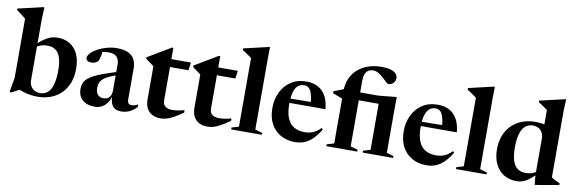

<svg xmlns="http://www.w3.org/2000/svg" viewBox="-64 -1167 4853 1613"><g transform="rotate(10 2363.0 -360.0)"><path d="M102 -31 162 -37.5 56 17 46 11.5 67.5 -109V-615Q60.5 -621 49.8 -629.8Q39 -638.5 23.8 -650Q8.5 -661.5 -11 -675V-688L201 -737H211L206.5 -642.5V-116Q206.5 -88 218.2 -66.5Q230 -45 251 -33.2Q272 -21.5 300 -21.5Q337 -21.5 363.2 -43.8Q389.5 -66 403.5 -113.5Q417.5 -161 417.5 -236Q417.5 -302.5 403.5 -344.2Q389.5 -386 362 -405.5Q334.5 -425 293.5 -425Q272.5 -425 253 -420.8Q233.5 -416.5 215.2 -407Q197 -397.5 179 -381L172 -400Q204 -431 230.2 -451.5Q256.5 -472 279 -484Q301.5 -496 322.5 -501Q343.5 -506 364.5 -506Q427 -506 471.5 -478.2Q516 -450.5 539.5 -399Q563 -347.5 563 -275.5Q563 -206 542 -152.5Q521 -99 483 -62.2Q445 -25.5 394.2 -6.8Q343.5 12 283.5 12Q252.5 12 221.8 7.5Q191 3 161.2 -6.5Q131.5 -16 102 -31Z M925.5 -315 927.5 -287Q876 -271 843.8 -255.5Q811.5 -240 794.5 -223.8Q777.5 -207.5 771.2 -189Q765 -170.5 765 -148Q765 -108.5 783.5 -89.8Q802 -71 830.5 -71Q851 -71 866.5 -80Q882 -89 890.8 -106Q899.5 -123 899.5 -147.5V-371.5Q899.5 -413 878 -435.8Q856.5 -458.5 811.5 -458.5Q790.5 -458.5 770.5 -455.8Q750.5 -453 737 -447.5L759 -474.5Q756 -447 752.5 -426.5Q749 -406 744.5 -392.2Q740 -378.5 734 -370.5Q726 -361 711.2 -355Q696.5 -349 679.5 -349Q657 -349 645.2 -357.2Q633.5 -365.5 633.5 -380Q633.5 -401.5 654.5 -423.5Q675.5 -445.5 710.2 -464Q745 -482.5 787.2 -494Q829.5 -505.5 872 -505.5Q933 -505.5 969.5 -487.5Q1006 -469.5 1022.2 -437Q1038.5 -404.5 1038.5 -360V-94.5Q1038.5 -81 1042.8 -72Q1047 -63 1055.2 -59Q1063.5 -55 1074.5 -55Q1087.5 -55 1101 -59Q1114.5 -63 1128.5 -71.5V-48.5Q1093.5 -13.5 1062.5 -0.8Q1031.5 12 996 12Q962 12 941.2 -1.5Q920.5 -15 911 -42.2Q901.5 -69.5 900 -109.5L904.5 -107.5Q895.5 -69.5 876.2 -42.8Q857 -16 830 -2.2Q803 11.5 770.5 11.5Q705 11.5 666.8 -21.8Q628.5 -55 628.5 -115.5Q628.5 -146.5 639.5 -170.8Q650.5 -195 681.5 -217.2Q712.5 -239.5 771.2 -262.8Q830 -286 925.5 -315Z M1337 -142Q1337 -108.5 1358 -91.8Q1379 -75 1418.5 -75Q1440 -75 1464.2 -78.8Q1488.5 -82.5 1520.5 -91V-70Q1474 -38 1441.5 -20.2Q1409 -2.5 1383.8 4.8Q1358.5 12 1332.5 12Q1293.5 12 1263.2 -2.8Q1233 -17.5 1215.8 -48.5Q1198.5 -79.5 1198.5 -128V-409L1128 -461V-473Q1135.5 -477.5 1150.8 -486.5Q1166 -495.5 1186.5 -507.8Q1207 -520 1230.5 -534Q1254 -548 1278.5 -562.5Q1303 -577 1325 -590.5H1337V-479ZM1284 -427V-494H1504L1494.5 -427Z M1737 -142Q1737 -108.5 1758 -91.8Q1779 -75 1818.5 -75Q1840 -75 1864.2 -78.8Q1888.5 -82.5 1920.5 -91V-70Q1874 -38 1841.5 -20.2Q1809 -2.5 1783.8 4.8Q1758.5 12 1732.5 12Q1693.5 12 1663.2 -2.8Q1633 -17.5 1615.8 -48.5Q1598.5 -79.5 1598.5 -128V-409L1528 -461V-473Q1535.5 -477.5 1550.8 -486.5Q1566 -495.5 1586.5 -507.8Q1607 -520 1630.5 -534Q1654 -548 1678.5 -562.5Q1703 -577 1725 -590.5H1737V-479ZM1684 -427V-494H1904L1894.5 -427Z M2134 -34 2195 -16V0H1934V-16L1994.5 -34V-618.5Q1988 -624 1976.8 -632.2Q1965.5 -640.5 1949.8 -651Q1934 -661.5 1914.5 -674V-687.5L2127 -737H2135.5L2134 -640.5Z M2489.5 -506Q2548 -506 2589.8 -482.2Q2631.5 -458.5 2655.5 -413.5Q2679.5 -368.5 2684.5 -304.5H2353.5V-341L2618 -344L2555 -320.5Q2551.5 -375 2541.8 -408.2Q2532 -441.5 2515.8 -456.8Q2499.5 -472 2474.5 -472Q2444.5 -472 2422.5 -454Q2400.5 -436 2389 -397Q2377.5 -358 2377.5 -294.5Q2377.5 -221 2397 -174.5Q2416.5 -128 2454 -106Q2491.5 -84 2545.5 -84Q2571 -84 2594.2 -90Q2617.5 -96 2639.2 -109.2Q2661 -122.5 2680.5 -143.5L2692.5 -132Q2660.5 -80 2627.8 -48.2Q2595 -16.5 2558.8 -2.2Q2522.5 12 2479.5 12Q2410.5 12 2357 -17.8Q2303.5 -47.5 2273.5 -103.5Q2243.5 -159.5 2243.5 -238Q2243.5 -310 2272 -371Q2300.5 -432 2355.5 -469Q2410.5 -506 2489.5 -506Z M3144.5 -427H2832L2813.5 -414.5L2724 -448V-464.5L2820 -501.5L2874 -494H3102L3248 -508.5H3257L3256 -408.5V-33.5L3315.5 -16V0H3056V-16L3117 -34V-453ZM2947.5 -34 3009.5 -16V0H2746V-16L2807 -34V-479.5Q2807 -539.5 2827.5 -587.2Q2848 -635 2885.8 -668.2Q2923.5 -701.5 2975 -719.2Q3026.5 -737 3089 -737Q3138 -737 3168.2 -727.2Q3198.5 -717.5 3212.8 -701Q3227 -684.5 3227 -663.5Q3227 -647.5 3219.2 -634.2Q3211.5 -621 3198.8 -612.8Q3186 -604.5 3170.5 -604.5Q3161 -604.5 3146.2 -618.2Q3131.5 -632 3112.5 -649.8Q3093.5 -667.5 3071.2 -681.2Q3049 -695 3025 -695Q2999.5 -695 2982.5 -684Q2965.5 -673 2956.5 -650.5Q2947.5 -628 2947.5 -592.5Z M3610 -506Q3668.5 -506 3710.2 -482.2Q3752 -458.5 3776 -413.5Q3800 -368.5 3805 -304.5H3474V-341L3738.5 -344L3675.5 -320.5Q3672 -375 3662.2 -408.2Q3652.5 -441.5 3636.2 -456.8Q3620 -472 3595 -472Q3565 -472 3543 -454Q3521 -436 3509.5 -397Q3498 -358 3498 -294.5Q3498 -221 3517.5 -174.5Q3537 -128 3574.5 -106Q3612 -84 3666 -84Q3691.5 -84 3714.8 -90Q3738 -96 3759.8 -109.2Q3781.5 -122.5 3801 -143.5L3813 -132Q3781 -80 3748.2 -48.2Q3715.5 -16.5 3679.2 -2.2Q3643 12 3600 12Q3531 12 3477.5 -17.8Q3424 -47.5 3394 -103.5Q3364 -159.5 3364 -238Q3364 -310 3392.5 -371Q3421 -432 3476 -469Q3531 -506 3610 -506Z M4052 -34 4113 -16V0H3852V-16L3912.5 -34V-618.5Q3906 -624 3894.8 -632.2Q3883.5 -640.5 3867.8 -651Q3852 -661.5 3832.5 -674V-687.5L4045 -737H4053.5L4052 -640.5Z M4518 -377.5Q4518 -420 4493 -446.2Q4468 -472.5 4425.5 -472.5Q4388.5 -472.5 4362 -450.5Q4335.5 -428.5 4321.5 -382.5Q4307.5 -336.5 4307.5 -264Q4307.5 -195 4321.8 -152Q4336 -109 4363.8 -89Q4391.5 -69 4433 -69Q4464.5 -69 4492.5 -79.2Q4520.5 -89.5 4544.5 -113.5L4548 -94Q4518 -62 4494 -41.2Q4470 -20.5 4449.2 -8.8Q4428.5 3 4409 7.5Q4389.5 12 4369.5 12Q4305 12 4258.5 -17.5Q4212 -47 4187 -99.8Q4162 -152.5 4162 -222.5Q4162 -290.5 4183 -343.2Q4204 -396 4242 -432.2Q4280 -468.5 4330.8 -487.2Q4381.5 -506 4440.5 -506Q4470 -506 4499.2 -501.8Q4528.5 -497.5 4557.2 -489Q4586 -480.5 4613.5 -466.5L4518 -456.5V-620.5Q4512 -625.5 4499 -634.8Q4486 -644 4470.2 -654.5Q4454.5 -665 4440 -674.5V-687.5L4654 -737H4662L4657.5 -644.5V-70.5Q4662 -67.5 4670.8 -62.5Q4679.5 -57.5 4690.2 -52Q4701 -46.5 4711.5 -41.5Q4722 -36.5 4730 -32.5V-18.5L4534.5 15.5H4525.5L4518 -65.5Z"/></g></svg>

Font: Newsreader 60pt SemiBold
Style: Regular
Weight: 600
Designer: Hugues Gentile
Foundry: Production Type
Version: Version 1.003